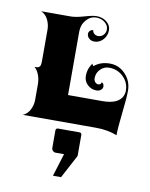

<svg xmlns="http://www.w3.org/2000/svg" viewBox="-86 -574 698 891"><g transform="rotate(10 263.5 -128.5)"><path d="M200.2 43.9Q200.2 40 203.1 37.1Q206.1 34.2 210 34.2H312.5Q316.4 34.2 319.3 37.1Q322.3 40 322.3 43.9V143.6L263.7 253.9H225.6L258.8 146.5H219.7Q211.7 146.5 205.9 140.7Q200.2 135 200.2 127ZM39.1 0Q61.3 -10.5 72.1 -32.5Q83 -54.4 83 -78.1V-152.3Q83 -176.3 74.7 -197.3Q66.4 -218.3 53.5 -228.5Q62.7 -228.5 67.3 -229.2Q71.8 -230 76 -233.4Q80.3 -236.8 81.7 -243.9Q83 -251 83 -263.7V-410.2Q83 -433.3 72 -456.1Q61 -478.8 39.1 -488.3H178.5Q201.9 -488.3 240.5 -499.5Q279.1 -510.7 297.1 -510.7Q325 -510.7 344.6 -494.8Q364.3 -478.8 364.3 -456.1Q364.3 -429.9 347.2 -411.3Q330.1 -392.6 306.2 -392.6Q291.7 -392.6 281.5 -401.5Q271.2 -410.4 271.2 -423.1Q271.2 -431.6 277.5 -437.7Q283.7 -443.8 292.7 -443.8Q292.7 -434.3 300.5 -427.6Q308.3 -420.9 319.3 -420.9Q333.7 -420.9 344 -431.6Q354.2 -442.4 354.2 -457.5Q354.2 -476.6 337.5 -490.2Q320.8 -503.9 297.1 -503.9Q269 -503.9 249.3 -481Q229.5 -458 229.5 -425.8V-127H392.6Q411.9 -127 427.5 -130Q443.1 -133.1 453.1 -137.7Q463.1 -142.3 470.5 -148.9Q477.8 -155.5 481.4 -161.5Q485.1 -167.5 487.3 -174.7Q489.5 -181.9 489.9 -185.9Q490.2 -189.9 490.2 -194.3Q490.2 -231.9 462.6 -258.5Q435.1 -285.2 396 -285.2Q371.8 -285.2 354.6 -267.8Q337.4 -250.5 337.4 -225.6Q337.4 -214.8 343.8 -207.5Q350.1 -200.2 358.9 -200.2Q364.7 -200.2 368.7 -203.5Q372.6 -206.8 372.6 -211.9Q377.4 -211.9 380.9 -206.8Q384.3 -201.7 384.3 -194.3Q384.3 -184.6 375.9 -177.7Q367.4 -170.9 355.5 -170.9Q330.6 -170.9 313 -187.7Q295.4 -204.6 295.4 -228.5Q295.4 -264.6 316.7 -290.8Q316.7 -283.4 322.5 -279.8Q352.1 -304.7 396 -304.7Q439 -304.7 469.5 -272.3Q500 -240 500 -194.3Q500 -161.1 491.7 -89.6Q483.4 -18.1 483.4 17.6Q438.7 0 384.8 0Z"/></g></svg>

Font: Agreloy
Style: Medium
Weight: 400
Designer: gluk
Foundry: gluk
Version: Version 0.27